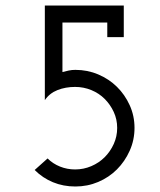

<svg xmlns="http://www.w3.org/2000/svg" viewBox="-20 -670 583 698"><path d="M405 -54Q376 -25 337 -8.5Q298 8 254 8Q210 8 172.5 -7.5Q135 -23 106 -52L153 -94Q172 -75 198 -64.5Q224 -54 253 -54Q284 -54 312 -66Q340 -78 360.5 -98.5Q381 -119 393.5 -146.5Q406 -174 406 -205Q406 -236 393.5 -263Q381 -290 360.5 -310.5Q340 -331 312 -342.5Q284 -354 253 -354Q218 -354 189 -342.5Q160 -331 143 -306V-650H430V-535H370V-588H207V-408Q218 -411 229.5 -413.5Q241 -416 254 -416Q298 -416 337 -399.5Q376 -383 405 -354.5Q434 -326 451.5 -287.5Q469 -249 469 -205Q469 -161 451.5 -122Q434 -83 405 -54Z"/></svg>

Font: Josefin Slab SemiBold
Style: Regular
Weight: 600
Designer: Santiago Orozco
Foundry: Typemade
Version: Version 2.000